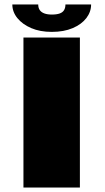

<svg xmlns="http://www.w3.org/2000/svg" viewBox="-20 -844 472 864"><path d="M85.5 0H339.5V-675H85.5ZM213 -700.5Q267.5 -700.5 307.2 -717.5Q347 -734.5 368.5 -762.5Q390 -790.5 390 -824H274.5Q274.5 -809 268.5 -798.8Q262.5 -788.5 249 -783.5Q235.5 -778.5 213 -778.5Q193.5 -778.5 179.8 -783.5Q166 -788.5 159 -798.5Q152 -808.5 152 -824H35.5Q35.5 -790.5 58.2 -762.5Q81 -734.5 120.5 -717.5Q160 -700.5 213 -700.5Z"/></svg>

Font: Anybody Expanded Black
Style: Regular
Weight: 900
Width: 7
Designer: Tyler Finck
Foundry: Etcetera Type Company
Version: Version 1.113;gftools[0.9.25]